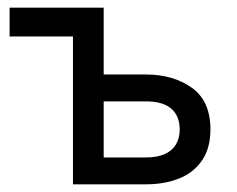

<svg xmlns="http://www.w3.org/2000/svg" viewBox="-20 -480 618 500"><path d="M5 -385V-460H250V-286H360Q431 -286 479.5 -251.5Q528 -217 528 -143Q528 -94 506 -62Q484 -30 446 -15Q408 0 360 0H170V-385ZM250 -70H360Q389 -70 408.5 -78.5Q428 -87 438 -103.5Q448 -120 448 -143Q448 -178 426 -197Q404 -216 360 -216H250Z"/></svg>

Font: Jost
Style: Regular
Weight: 400
Version: Version 3.710